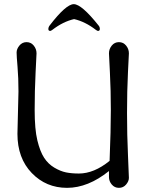

<svg xmlns="http://www.w3.org/2000/svg" viewBox="-20 -899 716 925"><path d="M64 -254 69 -458Q69 -524 64.5 -576.5Q60 -629 60 -646Q60 -663 73.5 -679.5Q87 -696 108 -696Q129 -696 142.5 -679.5Q156 -663 156 -642Q156 -639 151.5 -550.5Q147 -462 147 -369Q147 -276 160 -222.5Q173 -169 192.5 -139Q212 -109 241.5 -91.5Q271 -74 298 -68.5Q325 -63 360 -63Q433 -63 508 -124Q514 -274 514 -368Q514 -462 509.5 -550.5Q505 -639 505 -642Q505 -663 518.5 -679.5Q532 -696 553 -696Q574 -696 587.5 -679.5Q601 -663 601 -642Q601 -639 596.5 -550.5Q592 -462 592 -355Q592 -248 596.5 -153Q601 -58 601 -42Q601 -26 587.5 -10Q574 6 553 6Q532 6 518.5 -10Q505 -26 505 -46V-75Q404 6 303 6Q202 6 133 -65.5Q64 -137 64 -254ZM455 -776Q461 -769 461 -759.5Q461 -750 452 -750Q449 -750 442 -755Q390 -795 337 -807Q284 -795 232 -755Q225 -750 222 -750Q213 -750 213 -759Q213 -768 219 -776Q298 -879 335.5 -879Q373 -879 455 -776Z"/></svg>

Font: Macondo
Style: Regular
Weight: 400
Version: Version 2.001